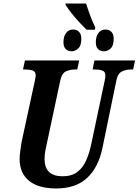

<svg xmlns="http://www.w3.org/2000/svg" viewBox="-20 -1056 784 1086"><path d="M470 -888Q449 -908 425.5 -933.5Q402 -959 382.5 -984Q363 -1009 352 -1027L350 -1036H467Q477 -1004 490 -968.5Q503 -933 519 -901L517 -888ZM386 -766Q364 -766 351.5 -778.5Q339 -791 339 -818Q339 -849 353.5 -869Q368 -889 393 -889Q414 -889 427 -876Q440 -863 440 -837Q440 -798 422.5 -782Q405 -766 386 -766ZM569 -766Q547 -766 534.5 -778.5Q522 -791 522 -818Q522 -849 536.5 -869Q551 -889 576 -889Q597 -889 610 -876Q623 -863 623 -837Q623 -798 606 -782Q589 -766 569 -766ZM298 10Q197 10 144 -33.5Q91 -77 91 -157Q91 -175 95 -204.5Q99 -234 102 -252L176 -594Q182 -623 182 -629Q182 -651 165 -657Q148 -663 121 -663H110L121 -714H428L417 -663H405Q377 -663 353.5 -652.5Q330 -642 321 -601L246 -249Q241 -229 236.5 -204Q232 -179 232 -157Q232 -59 334 -59Q385 -59 416.5 -82.5Q448 -106 466.5 -147Q485 -188 496 -240L572 -599Q576 -618 576 -629Q576 -651 559 -657Q542 -663 515 -663H504L514 -714H744L733 -663H721Q694 -663 670 -652Q646 -641 638 -600L559 -217Q536 -108 472 -49Q408 10 298 10Z"/></svg>

Font: Noto Serif Condensed
Style: Bold Italic
Weight: 700
Width: 3
Italic angle: -12°
Designer: Monotype Design Team
Foundry: Monotype Imaging Inc.
Version: Version 2.014